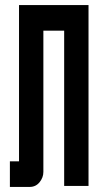

<svg xmlns="http://www.w3.org/2000/svg" viewBox="-20 -735 394 757"><path d="M233 -2V-614H151V-57Q151 -35 136 -16.5Q121 2 97 2H19V-99H55V-715H329V-2Z"/></svg>

Font: Fundamental  Brigade Condensed
Style: Regular
Weight: 400
Width: 3
Designer: Peter Wiegel, original typeface by Carl Albert Fahrenwaldt 1901
Foundry: Peter Wiegel
Version: Version 0.000 2012 initial release